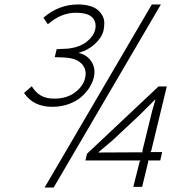

<svg xmlns="http://www.w3.org/2000/svg" viewBox="-20 -840 842 870"><path d="M627 -149.9 625 -155.8 669.9 -338.9 684.1 -388.2H682.1L611.8 -317.9L486.8 -201.2L426.8 -150.9V-148.9ZM706.1 -112.8H650.9L651.9 -107.9L624 6.8H584L612.8 -107.9L617.2 -112.8H367.2L374 -143.1L698.2 -448.2H735.8L665 -155.8L661.1 -150.9H714.8ZM668 -819.8H709L223.1 9.8H182.1ZM404.8 -487.8Q398.9 -464.4 384.3 -441.7Q369.6 -418.9 346.7 -399.4Q323.7 -379.9 290 -367.9Q256.3 -356 216.8 -356Q130.9 -356 88.9 -418.9L124 -449.2Q141.1 -420.9 165.3 -407Q189.5 -393.1 226.1 -393.1Q282.2 -393.1 319.6 -421.1Q356.9 -449.2 365.2 -484.9Q374.5 -521.5 353.3 -547.4Q332 -573.2 285.2 -578.1Q279.8 -579.1 269.5 -579.6Q259.3 -580.1 246.6 -580.3Q233.9 -580.6 228 -581.1L236.8 -617.2Q243.2 -617.7 255.9 -618.2Q268.6 -618.7 278.3 -619.1Q288.1 -619.6 292 -620.1Q341.8 -626.5 372.8 -650.9Q403.8 -675.3 411.1 -705.1Q418.9 -739.3 398.4 -760.7Q377.9 -782.2 323.2 -782.2Q256.3 -782.2 196.8 -730L176.8 -759.8Q246.6 -819.8 333 -819.8Q363.3 -819.8 386.7 -813Q410.2 -806.2 423.3 -794.7Q436.5 -783.2 444.6 -768.1Q452.6 -752.9 452.6 -736.3Q452.6 -719.7 449.2 -702.1Q440.9 -668.9 409.9 -640.6Q378.9 -612.3 337.9 -601.1L336.9 -600.1Q376 -590.8 395.3 -559.6Q414.6 -528.3 404.8 -487.8Z"/></svg>

Font: Sinkin Sans 200 X Light Italic
Style: Regular
Weight: 200
Italic angle: -112°
Designer: Keith Bates
Foundry: K-Type
Version: Sinkin Sans (version 1.0)  by Keith Bates   •   © 2014   www